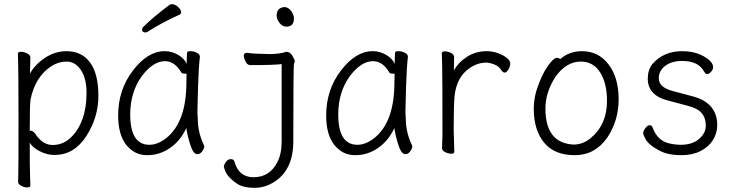

<svg xmlns="http://www.w3.org/2000/svg" viewBox="-20 -730 3540 923"><path d="M111 171Q96 171 81.5 163Q67 155 67 144Q67 132 68 106Q69 80 69 -162Q69 -403 66 -472Q66 -481 81 -481Q96 -481 111 -473Q126 -465 126 -454L124 -375Q133 -396 161 -424Q225 -484 299 -484Q373 -484 413 -429.5Q453 -375 453 -270Q453 -165 394.5 -75Q336 15 242 15Q206 15 171 -3Q136 -21 123 -44Q123 87 124.5 116Q126 145 126 162Q126 171 111 171ZM233 -33Q282 -33 319 -67.5Q356 -102 376 -156.5Q396 -211 396 -283Q396 -354 368.5 -394Q341 -434 301 -434Q261 -434 227 -412Q150 -362 127 -253Q123 -232 123 -101L126 -102Q139 -102 150 -86Q185 -33 233 -33Z M687 16Q627 16 587.5 -33Q548 -82 548 -175Q548 -298 619 -391Q690 -484 772 -484Q807 -484 837.5 -465.5Q868 -447 877 -423L879 -475Q879 -484 895 -484Q911 -484 926 -476.5Q941 -469 941 -457Q935 -408 932 -311Q929 -214 929 -193L931 -153Q932 -92 960 -33L962 -27Q962 -17 952.5 -3Q943 11 928 11Q908 11 893 -39.5Q878 -90 876 -115Q848 -54 798 -19Q748 16 687 16ZM698 -34Q738 -34 779 -66Q876 -143 876 -334Q876 -361 877 -375Q877 -376 866.5 -376Q856 -376 852 -381Q820 -436 773 -436Q716 -436 661 -363Q606 -286 606 -180Q606 -34 698 -34ZM679 -574Q663 -574 663 -589Q663 -594 668 -600Q722 -653 797 -708L805 -710Q827 -710 845 -687Q851 -677 851 -671Q851 -664 844 -660Q752 -618 691 -578Q685 -574 679 -574Z M1203 173Q1154 173 1124 156Q1072 122 1061 87L1056 73Q1056 63 1065.5 49Q1075 35 1089 35Q1104 35 1107 47Q1128 122 1199 122Q1277 122 1314 48Q1334 9 1334 -51V-422Q1302 -417 1183 -417Q1169 -417 1160.5 -434Q1152 -451 1152 -463Q1152 -476 1168 -476Q1200 -471 1278 -470Q1329 -471 1356 -481Q1378 -481 1391 -452Q1397 -442 1397 -436Q1397 -430 1393.5 -423.5Q1390 -417 1390 -50Q1390 88 1296 146Q1252 173 1203 173ZM1357 -602Q1337 -602 1323.5 -620Q1310 -638 1310 -655Q1310 -693 1347 -696Q1365 -696 1379 -678Q1393 -660 1393 -641Q1393 -602 1357 -602Z M1687 16Q1627 16 1587.5 -33Q1548 -82 1548 -175Q1548 -298 1619 -391Q1690 -484 1772 -484Q1807 -484 1837.5 -465.5Q1868 -447 1877 -423L1879 -475Q1879 -484 1895 -484Q1911 -484 1926 -476.5Q1941 -469 1941 -457Q1935 -408 1932 -311Q1929 -214 1929 -193L1931 -153Q1932 -92 1960 -33L1962 -27Q1962 -17 1952.5 -3Q1943 11 1928 11Q1908 11 1893 -39.5Q1878 -90 1876 -115Q1848 -54 1798 -19Q1748 16 1687 16ZM1698 -34Q1738 -34 1779 -66Q1876 -143 1876 -334Q1876 -361 1877 -375Q1877 -376 1866.5 -376Q1856 -376 1852 -381Q1820 -436 1773 -436Q1716 -436 1661 -363Q1606 -286 1606 -180Q1606 -34 1698 -34Z M2164 0Q2164 9 2150 9Q2136 9 2120.5 1.5Q2105 -6 2105 -18L2107 -81Q2107 -378 2105.5 -416Q2104 -454 2104 -474Q2104 -483 2118.5 -483Q2133 -483 2148 -475.5Q2163 -468 2163 -456L2162 -391Q2183 -430 2225 -457Q2267 -484 2320 -484Q2347 -484 2373.5 -474.5Q2400 -465 2416.5 -451.5Q2433 -438 2433 -424.5Q2433 -411 2424 -396Q2415 -381 2406.5 -381Q2398 -381 2391 -391Q2380 -411 2356.5 -420Q2333 -429 2317 -429Q2274 -429 2234 -400Q2174 -357 2165 -266Q2161 -220 2161 -106Z M2743 16Q2645 16 2595.5 -44.5Q2546 -105 2546 -207Q2546 -252 2559 -295Q2588 -385 2627 -430Q2645 -452 2657 -452Q2669 -452 2672 -445Q2716 -484 2778 -484Q2857 -484 2905.5 -420.5Q2954 -357 2954 -253Q2954 -150 2899 -68Q2840 16 2743 16ZM2737 -35Q2780 -35 2816 -63Q2898 -129 2898 -245Q2898 -330 2865 -382Q2832 -434 2772 -434Q2703 -434 2651 -362Q2602 -287 2602 -208Q2602 -42 2737 -35Z M3256 16Q3203 16 3167 2Q3097 -30 3081 -66Q3072 -82 3072 -91Q3072 -100 3082.5 -114Q3093 -128 3103 -128Q3113 -128 3116 -120Q3140 -52 3200 -40Q3227 -34 3254 -34Q3308 -34 3340.5 -62Q3373 -90 3373 -126Q3373 -163 3353 -186.5Q3333 -210 3284 -222L3194 -246Q3094 -270 3094 -352Q3094 -393 3116 -422Q3170 -484 3259 -484Q3312 -484 3350 -466Q3408 -438 3408 -407Q3408 -395 3398 -384.5Q3388 -374 3380 -374Q3373 -374 3371.5 -377Q3370 -380 3368 -382Q3366 -384 3364 -387Q3337 -437 3259 -437Q3209 -437 3178 -413.5Q3147 -390 3147 -354Q3147 -309 3216 -292L3302 -269Q3428 -239 3428 -128Q3428 -90 3407.5 -57Q3387 -24 3348 -4Q3309 16 3256 16Z"/></svg>

Font: LXGW WenKai Mono TC Light
Style: Regular
Weight: 300
Designer: LXGW / Fontworks Inc.
Foundry: LXGW / Fontworks Inc.
Version: Version 1.330